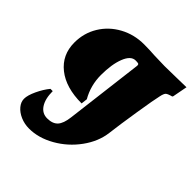

<svg xmlns="http://www.w3.org/2000/svg" viewBox="-203 -787 1016 1016"><g transform="rotate(45 305.5 -279.0)"><path d="M346 -549Q346 -556 341 -558Q336 -560 321 -560Q286 -560 265.5 -508Q245 -456 245 -376Q245 -298 283 -232L279 -197Q161 -197 92.5 -251.5Q24 -306 24 -398Q24 -469 59.5 -527Q95 -585 156.5 -618.5Q218 -652 292 -652Q332 -652 374 -649Q428 -647 450 -647Q487 -647 538.5 -648.5Q590 -650 611 -650L595 -566L592 -562Q565 -555 557.5 -547.5Q550 -540 545 -516Q537 -483 519 -370Q501 -257 493 -190Q484 -118 436 -52Q388 14 317.5 54Q247 94 177 94Q142 94 112 81Q82 68 64 46.5Q46 25 46 1Q46 -25 65 -65.5Q84 -106 108 -135H125Q125 -78 146.5 -45Q168 -12 206 -12Q246 -12 266 -33.5Q286 -55 292 -106L346 -545Z"/></g></svg>

Font: Alegreya Black
Style: Italic
Weight: 900
Italic angle: -7°
Designer: Juan Pablo del Peral
Foundry: Huerta Tipografica
Version: Version 2.007; ttfautohint (v1.6)